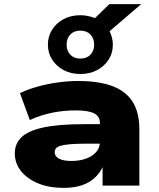

<svg xmlns="http://www.w3.org/2000/svg" viewBox="-20 -903 772 934"><path d="M289 11Q219 11 165.5 -11Q112 -33 82 -71Q52 -109 52 -157Q52 -203 83.5 -234.5Q115 -266 189 -282.5Q263 -299 390 -299H488V-204H394Q351 -204 322.5 -201.5Q294 -199 277 -194.5Q260 -190 253 -182Q246 -174 246 -162Q246 -143 266.5 -131.5Q287 -120 328 -120Q366 -120 397.5 -131Q429 -142 447.5 -163Q466 -184 466 -212V-305Q466 -338 437 -352Q408 -366 348 -366Q289 -366 233 -354.5Q177 -343 125 -319L77 -450Q117 -469 164 -482Q211 -495 261.5 -502Q312 -509 361 -509Q460 -509 526 -484.5Q592 -460 625 -408Q658 -356 658 -273V0H479V-102L485 -103Q470 -66 443.5 -40.5Q417 -15 379 -2Q341 11 289 11ZM371 -543Q325 -543 289.5 -562Q254 -581 233.5 -613Q213 -645 213 -686Q213 -726 233.5 -758.5Q254 -791 289.5 -810Q325 -829 371 -829Q390 -829 408.5 -825Q427 -821 442 -815L512 -883H667L513 -751Q520 -737 524.5 -720.5Q529 -704 529 -686Q529 -645 508.5 -613Q488 -581 452.5 -562Q417 -543 371 -543ZM371 -618Q402 -618 420 -637Q438 -656 438 -685Q438 -716 420 -735Q402 -754 371 -754Q340 -754 322 -735Q304 -716 304 -686Q304 -656 322 -637Q340 -618 371 -618Z"/></svg>

Font: Nunito Sans 10pt Expanded Black
Style: Regular
Weight: 900
Width: 7
Designer: Vernon Adams
Foundry: Vernon Adams
Version: Version 3.101;gftools[0.9.27]